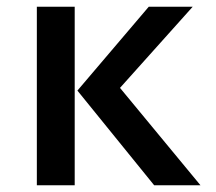

<svg xmlns="http://www.w3.org/2000/svg" viewBox="-20 -548 640 568"><path d="M201 0H89V-528H201ZM335 -288 573 0H436L209 -280L420 -528H550Z"/></svg>

Font: Fira Mono Medium
Style: Regular
Weight: 500
Designer: Carrois Corporate & Edenspiekermann AG
Foundry: Carrois Corporate GbR & Edenspiekermann AG
Version: Version 3.206